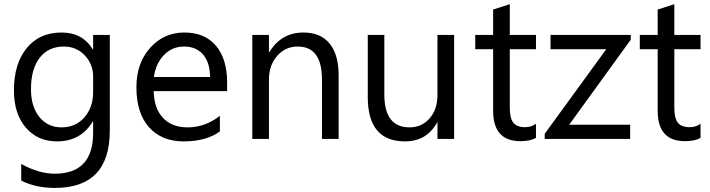

<svg xmlns="http://www.w3.org/2000/svg" viewBox="-20 -668 3414 923"><path d="M507.8 -40Q507.8 235.4 244.1 235.4Q151.4 235.4 82 200.2V120.1Q166.5 167 243.2 167Q427.7 167 427.7 -29.3V-84H425.8Q368.7 11.7 253.9 11.7Q160.6 11.7 103.8 -54.9Q46.9 -121.6 46.9 -233.9Q46.9 -361.3 108.2 -436.5Q169.4 -511.7 275.9 -511.7Q377 -511.7 425.8 -430.7H427.7V-500H507.8ZM427.7 -226.1V-299.8Q427.7 -359.4 387.5 -401.9Q347.2 -444.3 287.1 -444.3Q212.9 -444.3 170.9 -390.4Q128.9 -336.4 128.9 -239.3Q128.9 -155.8 169.2 -105.7Q209.5 -55.7 275.9 -55.7Q343.3 -55.7 385.5 -103.5Q427.7 -151.4 427.7 -226.1Z M1071.8 -230H718.8Q720.7 -146.5 763.7 -101.1Q806.6 -55.7 881.8 -55.7Q966.3 -55.7 1037.1 -111.3V-36.1Q971.2 11.7 862.8 11.7Q756.8 11.7 696.3 -56.4Q635.7 -124.5 635.7 -248Q635.7 -364.7 701.9 -438.2Q768.1 -511.7 866.2 -511.7Q964.4 -511.7 1018.1 -448.2Q1071.8 -384.8 1071.8 -272ZM989.7 -297.9Q989.3 -367.2 956.3 -405.8Q923.3 -444.3 864.7 -444.3Q808.1 -444.3 768.6 -403.8Q729 -363.3 719.7 -297.9Z M1607.9 0H1527.8V-285.2Q1527.8 -444.3 1411.6 -444.3Q1351.6 -444.3 1312.3 -399.2Q1272.9 -354 1272.9 -285.2V0H1192.9V-500H1272.9V-417H1274.9Q1331.5 -511.7 1439 -511.7Q1521 -511.7 1564.5 -458.7Q1607.9 -405.8 1607.9 -305.7Z M2163.1 0H2083V-79.1H2081.1Q2031.2 11.7 1926.8 11.7Q1748 11.7 1748 -201.2V-500H1827.6V-213.9Q1827.6 -55.7 1948.7 -55.7Q2007.3 -55.7 2045.2 -98.9Q2083 -142.1 2083 -211.9V-500H2163.1Z M2556.6 -4.9Q2528.3 10.7 2481.9 10.7Q2350.6 10.7 2350.6 -135.7V-431.6H2264.6V-500H2350.6V-622.1L2430.7 -647.9V-500H2556.6V-431.6H2430.7V-149.9Q2430.7 -99.6 2447.8 -78.1Q2464.8 -56.6 2504.4 -56.6Q2534.7 -56.6 2556.6 -73.2Z M3012.2 -477.1 2716.3 -68.4H3009.3V0H2598.6V-24.9L2894.5 -431.6H2626.5V-500H3012.2Z M3347.7 -4.9Q3319.3 10.7 3272.9 10.7Q3141.6 10.7 3141.6 -135.7V-431.6H3055.7V-500H3141.6V-622.1L3221.7 -647.9V-500H3347.7V-431.6H3221.7V-149.9Q3221.7 -99.6 3238.8 -78.1Q3255.9 -56.6 3295.4 -56.6Q3325.7 -56.6 3347.7 -73.2Z"/></svg>

Font: Segoe UI Historic
Style: Regular
Weight: 400
Foundry: Microsoft Corporation
Version: Version 1.03